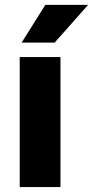

<svg xmlns="http://www.w3.org/2000/svg" viewBox="-20 -760 378 780"><path d="M225.6 0H60.1V-528.3H225.6ZM164.1 -740.2H337.9L202.1 -586.9H67.9Z"/></svg>

Font: TypoPRO Roboto
Style: Regular
Weight: 900
Designer: Google
Version: Version 2.136; 2016